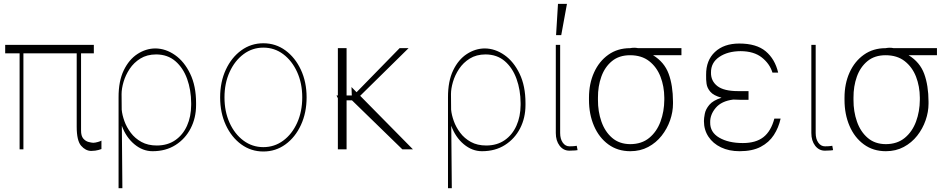

<svg xmlns="http://www.w3.org/2000/svg" viewBox="-20 -780 4968 1003"><path d="M470.2 -545.5V-501.4H403.4V-99.4Q403.1 -70 415.1 -56.1Q427.2 -42.3 442.6 -38.4Q458.1 -34.4 467.3 -34.1Q478 -34.4 491.7 -38.4Q505.3 -42.3 509.9 -45.5V-1.4Q507.5 -0.4 493.8 3.7Q480.1 7.8 456 8.5Q426.8 7.8 403.8 -18.6Q380.7 -45.1 380.7 -117.9V-501.4H102.3V0H82.4V-501.4H7.1V-545.5Z M599.4 203.1V-271.3Q599.1 -355.8 626.4 -412.5Q653.8 -469.1 698 -497.9Q742.2 -526.6 791.2 -527Q845.5 -526.6 894.2 -492.5Q942.8 -458.5 973.5 -394.7Q1004.3 -331 1004.3 -241.5V-231.5Q1004.3 -164.1 976 -109.4Q947.8 -54.7 896.8 -22.4Q845.9 9.9 777 9.9Q725.5 9.9 681.8 -26.6Q638.1 -63.2 616.5 -122.9L619.3 203.1ZM615.8 -207Q618.3 -179.7 629.8 -147.5Q641.3 -115.4 663.2 -86.3Q685 -57.2 718.9 -38.5Q752.8 -19.9 799.7 -19.9Q855.8 -20.2 895.6 -47.8Q935.4 -75.3 956.9 -123Q978.3 -170.8 978.7 -231.5V-241.5Q978.3 -310 957.6 -367.7Q936.8 -425.4 896.3 -460.4Q855.8 -495.4 795.5 -495.7Q747.5 -495.4 713.2 -474.1Q679 -452.8 657.3 -420.1Q635.7 -387.4 625.4 -352.1Q615.1 -316.8 615.1 -288.4Z M1355.8 11.4Q1291.5 11.4 1240.4 -25.7Q1189.3 -62.9 1159.6 -127Q1130 -191.1 1130 -271.3Q1130 -351.9 1159.6 -415.8Q1189.3 -479.8 1240.4 -516.9Q1291.5 -554 1355.8 -554Q1420.1 -554 1471.1 -516.7Q1522 -479.4 1551.8 -415.5Q1581.7 -351.6 1581.7 -271.3Q1581.7 -191.1 1552 -127Q1522.4 -62.9 1471.2 -25.7Q1420.1 11.4 1355.8 11.4ZM1355.8 -11.4Q1413.7 -11.4 1459.7 -45.5Q1505.7 -79.5 1532.3 -138.5Q1558.9 -197.4 1558.9 -271.3Q1558.9 -345.2 1532.1 -403.9Q1505.3 -462.7 1459.5 -497Q1413.7 -531.2 1355.8 -531.2Q1298.3 -531.2 1252.3 -497Q1206.3 -462.7 1179.5 -403.9Q1152.7 -345.2 1152.7 -271.3Q1152.7 -197.4 1179.3 -138.5Q1206 -79.5 1252 -45.5Q1297.9 -11.4 1355.8 -11.4Z M1790.5 -528.4V-281.2H1817.8L1816.1 -325.3L1842.7 -298.3L2067.5 -528.4H2114.3L1861.5 -279.5L2137.1 0H2081.7L1818.9 -255.7H1790.5V0H1745V-267L1737.9 -281.2H1745V-528.4Z M2320.3 203.1V-271.3Q2320 -355.8 2347.3 -412.5Q2374.6 -469.1 2418.9 -497.9Q2463.1 -526.6 2512.1 -527Q2566.4 -526.6 2615.1 -492.5Q2663.7 -458.5 2694.4 -394.7Q2725.1 -331 2725.1 -241.5V-231.5Q2725.1 -164.1 2696.9 -109.4Q2668.7 -54.7 2617.7 -22.4Q2566.8 9.9 2497.9 9.9Q2446.4 9.9 2402.7 -26.6Q2359 -63.2 2337.4 -122.9L2340.2 203.1ZM2336.6 -207Q2339.1 -179.7 2350.7 -147.5Q2362.2 -115.4 2384.1 -86.3Q2405.9 -57.2 2439.8 -38.5Q2473.7 -19.9 2520.6 -19.9Q2576.7 -20.2 2616.5 -47.8Q2656.2 -75.3 2677.7 -123Q2699.2 -170.8 2699.6 -231.5V-241.5Q2699.2 -310 2678.4 -367.7Q2657.7 -425.4 2617.2 -460.4Q2576.7 -495.4 2516.3 -495.7Q2468.4 -495.4 2434.1 -474.1Q2399.9 -452.8 2378.2 -420.1Q2356.5 -387.4 2346.2 -352.1Q2335.9 -316.8 2335.9 -288.4Z M2883.5 -545.5H2906.2V-85.2Q2906.2 -54 2919.9 -34.8Q2933.6 -15.6 2954.5 -15.6Q2971.9 -15.6 2981.9 -16.9Q2991.8 -18.1 2992.9 -18.5L2997.2 4.3Q2995.7 4.6 2984.6 5.9Q2973.4 7.1 2954.5 7.1Q2923.3 7.1 2903.4 -18.8Q2883.5 -44.7 2883.5 -85.2ZM2884.9 -596.6 2894.9 -759.9H2941.8L2911.9 -596.6Z M3056.8 -258.5V-269.9Q3056.8 -342.7 3083.3 -401.3Q3109.7 -459.9 3158 -494.1Q3206.3 -528.4 3271.3 -528.4Q3294 -532.7 3313.6 -528.4H3539.8V-491.5H3391.7Q3450.6 -455.3 3473 -394.5Q3495.4 -333.8 3495.7 -248.6V-238.6Q3495.7 -195.3 3480.5 -151.5Q3465.2 -107.6 3436.4 -71Q3407.7 -34.4 3366.3 -12.3Q3324.9 9.9 3272.7 9.9Q3206.7 9.9 3158 -25.6Q3109.4 -61.1 3083.1 -122Q3056.8 -182.9 3056.8 -258.5ZM3103.7 -269.9V-258.5Q3103.3 -197.8 3121.8 -144.9Q3140.3 -92 3177.9 -59.7Q3215.6 -27.3 3272.7 -27Q3332.4 -27.3 3371.6 -59.7Q3410.9 -92 3430.4 -144.9Q3449.9 -197.8 3450.3 -258.5V-269.9Q3449.9 -328.8 3430.4 -379.3Q3410.9 -429.7 3371.3 -460.6Q3331.7 -491.5 3271.3 -491.5Q3214.1 -491.5 3176.7 -460.6Q3139.2 -429.7 3121.3 -379.3Q3103.3 -328.8 3103.7 -269.9Z M3890.3 -258.5H3851.9Q3829.9 -258.5 3810.7 -259.9Q3748.6 -252.1 3718.8 -216.4Q3688.9 -180.8 3690 -140.6Q3688.9 -89.1 3737.2 -60.9Q3785.5 -32.7 3860.4 -32.7Q3928.6 -32.7 3968.2 -63.7Q4007.8 -94.8 4025.2 -160.5H4057.9Q4047.6 -113.3 4022.5 -74.6Q3997.5 -35.9 3953.8 -13Q3910.2 9.9 3843.4 9.9Q3788.4 9.9 3746.3 -10.3Q3704.2 -30.5 3680.8 -66.1Q3657.3 -101.6 3657.3 -147.7Q3657.3 -162.3 3661.8 -185.7Q3666.2 -209.2 3685.4 -232.2Q3704.5 -255.3 3749.3 -269.5Q3707.7 -280.9 3690.9 -300.6Q3674 -320.3 3671 -342.7Q3668 -365.1 3668.7 -384.6Q3668.7 -387.8 3668.7 -389.2Q3668 -464.5 3714.8 -508.5Q3761.7 -552.6 3842 -552.6Q3931.5 -552.6 3979.9 -512.1Q4028.4 -471.6 4045.1 -400.6H4015.3Q4001.1 -447.1 3959.7 -479.8Q3918.3 -512.4 3849.1 -512.8Q3781.6 -512.4 3737.6 -482.6Q3693.5 -452.8 3694.2 -400.6Q3693.5 -356.9 3727.5 -330.4Q3761.4 -304 3836.3 -304H3890.3Z M4218.4 -545.5H4241.1V-85.2Q4241.1 -54 4254.8 -34.8Q4268.5 -15.6 4289.4 -15.6Q4306.8 -15.6 4316.8 -16.9Q4326.7 -18.1 4327.8 -18.5L4332 4.3Q4330.6 4.6 4319.4 5.9Q4308.2 7.1 4289.4 7.1Q4258.2 7.1 4238.3 -18.8Q4218.4 -44.7 4218.4 -85.2Z M4391.7 -258.5V-269.9Q4391.7 -342.7 4418.1 -401.3Q4444.6 -459.9 4492.9 -494.1Q4541.2 -528.4 4606.2 -528.4Q4628.9 -532.7 4648.4 -528.4H4874.6V-491.5H4726.6Q4785.5 -455.3 4807.9 -394.5Q4830.3 -333.8 4830.6 -248.6V-238.6Q4830.6 -195.3 4815.3 -151.5Q4800.1 -107.6 4771.3 -71Q4742.5 -34.4 4701.2 -12.3Q4659.8 9.9 4607.6 9.9Q4541.5 9.9 4492.9 -25.6Q4444.2 -61.1 4418 -122Q4391.7 -182.9 4391.7 -258.5ZM4438.6 -269.9V-258.5Q4438.2 -197.8 4456.7 -144.9Q4475.1 -92 4512.8 -59.7Q4550.4 -27.3 4607.6 -27Q4667.3 -27.3 4706.5 -59.7Q4745.7 -92 4765.3 -144.9Q4784.8 -197.8 4785.2 -258.5V-269.9Q4784.8 -328.8 4765.3 -379.3Q4745.7 -429.7 4706.1 -460.6Q4666.5 -491.5 4606.2 -491.5Q4549 -491.5 4511.5 -460.6Q4474.1 -429.7 4456.1 -379.3Q4438.2 -328.8 4438.6 -269.9Z"/></svg>

Font: Inter UI Thin
Style: Regular
Weight: 100
Designer: Rasmus Andersson
Foundry: rsms
Version: 3.2;8d6f07862